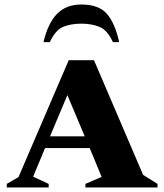

<svg xmlns="http://www.w3.org/2000/svg" viewBox="-20 -832 729 852"><path d="M10 0V-16L62 -46L285 -565H397L615 -56L679 -16V0H359V-16L431 -47L378 -175H180L127 -48L196 -16V0ZM202 -227H356L279 -410ZM173 -645Q193 -730 233.5 -771Q274 -812 341 -812Q418 -812 454 -771Q490 -730 509 -645H481Q457 -698 422 -712.5Q387 -727 341 -727Q295 -727 260.5 -713Q226 -699 201 -645Z"/></svg>

Font: Spectral SC ExtraBold
Style: Regular
Weight: 800
Designer: Jean-Baptiste Levee
Foundry: Production Type
Version: Version 2.001